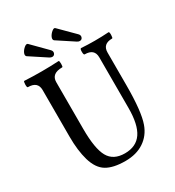

<svg xmlns="http://www.w3.org/2000/svg" viewBox="-201 -956 990 1086"><g transform="rotate(-30 294.0 -413.0)"><path d="M232 -704Q225 -704 215 -710L107 -781Q99 -789 105.5 -804Q112 -819 127 -831.5Q142 -844 150 -836L244 -741Q255 -730 250.5 -717Q246 -704 232 -704ZM412 -704Q404 -704 395 -710L287 -781Q279 -789 285.5 -804Q292 -819 307 -831.5Q322 -844 329 -836L424 -741Q435 -730 430.5 -717Q426 -704 412 -704ZM297 13Q218 13 174 -13.5Q130 -40 110 -108Q91 -174 91 -264V-569Q91 -625 27 -625Q21 -625 21.5 -645.5Q22 -666 27 -666Q84 -663 139 -663Q194 -663 251 -666Q256 -666 256 -645.5Q256 -625 251 -625Q180 -625 180 -569V-264Q180 -135 210.5 -80.5Q241 -26 316 -26Q390 -26 425.5 -78Q461 -130 461 -239V-569Q461 -625 398 -625Q391 -625 391 -645.5Q391 -666 398 -666Q441 -663 487 -663Q532 -663 577 -666Q583 -666 582.5 -645.5Q582 -625 577 -625Q515 -625 515 -569V-356Q515 -184 489 -112Q468 -53 418.5 -20Q369 13 297 13Z"/></g></svg>

Font: Junicode Cond Medium
Style: Regular
Weight: 500
Width: 3
Designer: Peter S. Baker
Version: Version 2.201